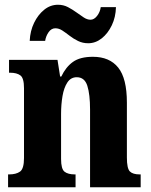

<svg xmlns="http://www.w3.org/2000/svg" viewBox="-20 -788 634 808"><path d="M14 0V-54H18Q48 -54 64.5 -66Q81 -78 81 -123V-417Q81 -459 66 -470.5Q51 -482 22 -482H18V-536H222L233 -466H238Q257 -506 287 -527.5Q317 -549 371 -549Q441 -549 477.5 -503.5Q514 -458 514 -356V-125Q514 -79 526.5 -66.5Q539 -54 568 -54H572V0H359V-327Q359 -391 347.5 -427Q336 -463 303 -463Q278 -463 263.5 -441Q249 -419 243 -383.5Q237 -348 237 -308V-119Q237 -77 251.5 -65.5Q266 -54 295 -54H298V0ZM351 -606Q328 -606 308.5 -615.5Q289 -625 273 -637.5Q257 -650 242.5 -659.5Q228 -669 213 -669Q196 -669 184.5 -652.5Q173 -636 170 -616H105Q107 -658 123.5 -692Q140 -726 166 -747Q192 -768 224 -768Q247 -768 266 -758Q285 -748 301.5 -736Q318 -724 332.5 -714.5Q347 -705 361 -705Q376 -705 388.5 -721Q401 -737 404 -758H468Q467 -716 450.5 -681.5Q434 -647 408 -626.5Q382 -606 351 -606Z"/></svg>

Font: Noto Serif Bengali Condensed ExtraBold
Style: Regular
Weight: 800
Width: 3
Designer: Juan Bruce, Universal Thirst, Indian Type Foundry and the Monotype Design Team.
Foundry: Monotype Imaging Inc.
Version: Version 2.003; ttfautohint (v1.8.4.7-5d5b)